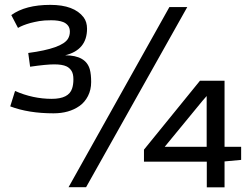

<svg xmlns="http://www.w3.org/2000/svg" viewBox="-20 -777 1039 797"><path d="M341.3 -657.7Q341.3 -569.8 250.5 -547.4Q336.9 -547.4 353 -488.3Q358.4 -468.3 358.4 -436.3Q358.4 -404.3 345.2 -378.4Q332 -352.5 309.6 -336.9Q266.6 -306.6 202.1 -306.6Q98.6 -306.6 22.5 -335.4L42.5 -399.4Q116.7 -366.7 194.8 -366.7Q265.6 -366.7 279.3 -409.7Q284.7 -425.3 284.7 -448Q284.7 -470.7 276.6 -483.2Q268.6 -495.6 255.9 -501.5Q238.3 -509.8 205.1 -509.8Q171.9 -509.8 105 -500L97.2 -557.1Q237.8 -575.7 262.2 -616.2Q270 -629.4 270 -645.3Q270 -661.1 262.2 -670.9Q254.4 -680.7 242.2 -685.5Q223.1 -692.9 192.9 -692.9Q162.6 -692.9 143.1 -689.5Q123.5 -686 106.4 -681.6Q73.7 -672.4 54.7 -661.1L26.9 -714.4Q85.4 -756.8 189 -756.8Q287.6 -756.8 327.1 -705.1Q341.3 -686 341.3 -657.7ZM577.6 -155.8 810.1 -441.9H912.1V-167.5H981V-113.3L912.1 -106.9V0.5H838.4V-106H577.6ZM837.9 -167.5V-378.4Q831.1 -371.1 821.3 -359.4L663.6 -167.5ZM683.1 -747.6H757.3L337.4 0H264.6Z"/></svg>

Font: Armata
Style: Regular
Weight: 400
Designer: Viktoriya Grabowska
Foundry: Viktoriya Grabowska
Version: Version 1.003